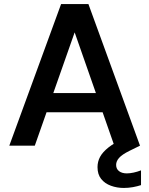

<svg xmlns="http://www.w3.org/2000/svg" viewBox="-20 -720 738 949"><path d="M26 0 282 -700H417L672 0H545L349 -560L152 0ZM140 -165 173 -260H517L549 -165ZM592 209Q558 209 528 198Q498 187 480 164.5Q462 142 462 106Q462 79 474.5 55.5Q487 32 516.5 8.5Q546 -15 597 -37L645 -57L672 0L619 26Q583 44 568.5 60.5Q554 77 554 95Q554 115 568.5 126Q583 137 607 137Q622 137 640.5 133Q659 129 677 122V195Q659 201 637 205Q615 209 592 209Z"/></svg>

Font: DM Sans 10pt SemiBold
Style: Regular
Weight: 600
Version: Version 4.004;gftools[0.9.30]